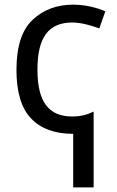

<svg xmlns="http://www.w3.org/2000/svg" viewBox="-20 -566 505 826"><path d="M294.9 -545.9C224.1 -545.9 166 -523.9 120.1 -480.5C73.7 -437 50.8 -365.2 50.8 -265.1C50.8 -169.9 71.8 -100.1 113.8 -56.2C155.8 -12.2 216.3 9.8 294.9 9.8V240.2H382.8V-85.9C357.4 -74.2 332.5 -64.9 290 -64.9C190.9 -64.9 141.1 -126 141.1 -266.1C141.1 -406.2 189 -469.2 292 -469.2C329.1 -469.2 373.5 -456.1 407.2 -443.8L433.1 -517.1C416.5 -524.9 395.5 -531.7 370.1 -537.6C344.7 -543 319.8 -545.9 294.9 -545.9Z"/></svg>

Font: Avrile Sans
Style: Regular
Weight: 400
Designer: Monotype Design Team, Google (font), Stefan Peev (BGR Cyrillic), Cristiano Sobral (main changes)
Foundry: The Avrile Sans Project Authors
Version: Version 3.110